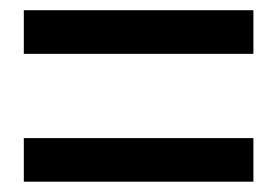

<svg xmlns="http://www.w3.org/2000/svg" viewBox="-20 -559 540 374"><path d="M473.6 -205.1H26.4V-290H473.6ZM473.6 -454.1H26.4V-539.1H473.6Z"/></svg>

Font: Gen Shin Gothic Monospace Medium
Style: Regular
Weight: 500
Designer: [Source Han Sans]
Ryoko NISHIZUKA  (kana & ideographs); Paul D. Hunt (Latin, Greek & Cyrillic); Wenlong ZHANG  (bopomofo
Version: Version 1.002.20150607